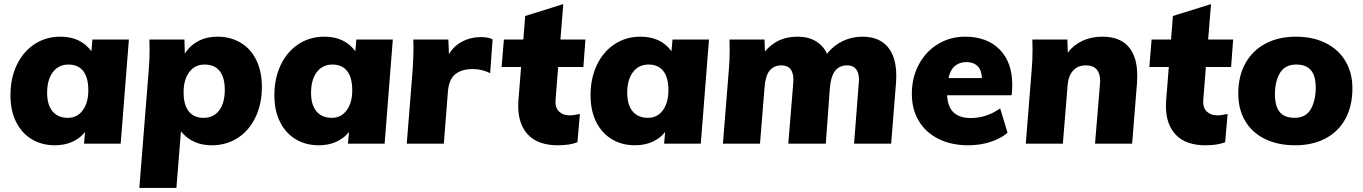

<svg xmlns="http://www.w3.org/2000/svg" viewBox="-20 -701 6650 937"><path d="M609 -508 569 0H390L395 -57Q371 -26 333 -9Q295 8 248 8Q184 8 135 -21.5Q86 -51 58.5 -106Q31 -161 31 -236Q31 -319 62 -384Q93 -449 148.5 -485.5Q204 -522 275 -522Q374 -522 426 -451L431 -508ZM411 -260Q411 -323 386 -354.5Q361 -386 314 -386Q266 -386 238 -349Q210 -312 210 -248Q210 -189 236.5 -157.5Q263 -126 311 -126Q357 -126 384 -163Q411 -200 411 -260Z M1258 -277Q1258 -194 1227 -129Q1196 -64 1140.5 -28Q1085 8 1013 8Q918 8 863 -60L841 216H660L706 -362Q710 -405 710 -459Q710 -492 709 -508H880L882 -439Q906 -478 947 -500Q988 -522 1041 -522Q1105 -522 1154.5 -492.5Q1204 -463 1231 -407.5Q1258 -352 1258 -277ZM1077 -263Q1077 -323 1052 -354.5Q1027 -386 978 -386Q931 -386 903.5 -349Q876 -312 876 -251Q876 -189 901 -157.5Q926 -126 973 -126Q1023 -126 1050 -162.5Q1077 -199 1077 -263Z M1897 -508 1857 0H1678L1683 -57Q1659 -26 1621 -9Q1583 8 1536 8Q1472 8 1423 -21.5Q1374 -51 1346.5 -106Q1319 -161 1319 -236Q1319 -319 1350 -384Q1381 -449 1436.5 -485.5Q1492 -522 1563 -522Q1662 -522 1714 -451L1719 -508ZM1699 -260Q1699 -323 1674 -354.5Q1649 -386 1602 -386Q1554 -386 1526 -349Q1498 -312 1498 -248Q1498 -189 1524.5 -157.5Q1551 -126 1599 -126Q1645 -126 1672 -163Q1699 -200 1699 -260Z M2384 -509 2372 -344Q2332 -364 2288 -364Q2233 -364 2202 -339Q2171 -314 2166 -255L2146 0H1965L1994 -362Q1998 -432 1998 -467Q1998 -495 1997 -508H2168L2171 -436Q2192 -475 2234.5 -497.5Q2277 -520 2326 -520Q2364 -520 2384 -509Z M2691 -211Q2689 -175 2708.5 -156.5Q2728 -138 2760 -138Q2779 -138 2810 -145L2798 -7Q2761 8 2702 8Q2607 8 2558 -42.5Q2509 -93 2509 -184Q2509 -202 2510 -211L2523 -374H2428L2439 -508H2534L2543 -623L2729 -681L2715 -508H2837L2827 -374H2704Z M3440 -508 3400 0H3221L3226 -57Q3202 -26 3164 -9Q3126 8 3079 8Q3015 8 2966 -21.5Q2917 -51 2889.5 -106Q2862 -161 2862 -236Q2862 -319 2893 -384Q2924 -449 2979.5 -485.5Q3035 -522 3106 -522Q3205 -522 3257 -451L3262 -508ZM3242 -260Q3242 -323 3217 -354.5Q3192 -386 3145 -386Q3097 -386 3069 -349Q3041 -312 3041 -248Q3041 -189 3067.5 -157.5Q3094 -126 3142 -126Q3188 -126 3215 -163Q3242 -200 3242 -260Z M4354 -331Q4354 -311 4353 -300L4329 0H4148L4171 -296Q4172 -302 4172 -312Q4172 -346 4157.5 -364Q4143 -382 4115 -382Q4077 -382 4056 -356Q4035 -330 4030 -273L4010 0H3827L3851 -293Q3852 -299 3852 -311Q3852 -382 3794 -382Q3756 -382 3735.5 -356Q3715 -330 3711 -273L3689 0H3508L3537 -362Q3541 -406 3541 -460Q3541 -492 3540 -508H3711L3713 -450Q3745 -487 3783.5 -504.5Q3822 -522 3873 -522Q3924 -522 3960.5 -500.5Q3997 -479 4016 -439Q4049 -480 4093.5 -501Q4138 -522 4189 -522Q4269 -522 4311.5 -473Q4354 -424 4354 -331Z M4920 -287Q4920 -263 4917 -236H4602Q4605 -179 4634 -152Q4663 -125 4718 -125Q4794 -125 4861 -172L4897 -53Q4863 -24 4812.5 -8Q4762 8 4705 8Q4623 8 4560.5 -23Q4498 -54 4464 -110.5Q4430 -167 4430 -243Q4430 -323 4464.5 -387Q4499 -451 4558.5 -486.5Q4618 -522 4690 -522Q4796 -522 4858 -460Q4920 -398 4920 -287ZM4609 -320H4772Q4771 -358 4751 -378Q4731 -398 4697 -398Q4663 -398 4640.5 -379.5Q4618 -361 4609 -320Z M5530 -332Q5530 -310 5529 -298L5505 0H5324L5348 -291L5349 -306Q5349 -343 5331.5 -362.5Q5314 -382 5280 -382Q5239 -382 5216 -355.5Q5193 -329 5190 -283L5167 0H4986L5015 -362Q5019 -405 5019 -459Q5019 -492 5018 -508H5189L5191 -444Q5217 -480 5261 -501Q5305 -522 5360 -522Q5444 -522 5487 -473.5Q5530 -425 5530 -332Z M5852 -211Q5850 -175 5869.5 -156.5Q5889 -138 5921 -138Q5940 -138 5971 -145L5959 -7Q5922 8 5863 8Q5768 8 5719 -42.5Q5670 -93 5670 -184Q5670 -202 5671 -211L5684 -374H5589L5600 -508H5695L5704 -623L5890 -681L5876 -508H5998L5988 -374H5865Z M6023 -244Q6023 -330 6058 -392.5Q6093 -455 6156.5 -488.5Q6220 -522 6304 -522Q6388 -522 6450.5 -490.5Q6513 -459 6546.5 -402Q6580 -345 6580 -270Q6580 -183 6545.5 -120.5Q6511 -58 6448 -25Q6385 8 6301 8Q6216 8 6153 -23Q6090 -54 6056.5 -111Q6023 -168 6023 -244ZM6401 -274Q6401 -331 6377.5 -358.5Q6354 -386 6306 -386Q6251 -386 6226.5 -345Q6202 -304 6202 -241Q6202 -182 6225.5 -154Q6249 -126 6298 -126Q6352 -126 6376.5 -167.5Q6401 -209 6401 -274Z"/></svg>

Font: Muli Black
Style: Italic
Weight: 900
Italic angle: -4.541°
Designer: Vernon Adams
Foundry: Vernon Adams
Version: Version 2.001